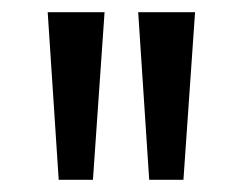

<svg xmlns="http://www.w3.org/2000/svg" viewBox="-20 -725 396 314"><path d="M76 -431 58 -705H151L132 -431ZM224 -431 206 -705H299L280 -431Z"/></svg>

Font: Nunito Sans 7pt Condensed
Style: Regular
Weight: 400
Width: 3
Designer: Vernon Adams
Foundry: Vernon Adams
Version: Version 3.101;gftools[0.9.27]